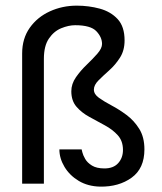

<svg xmlns="http://www.w3.org/2000/svg" viewBox="-20 -658 583 690"><path d="M499 -121.1Q499 -52.7 453.1 -19.5Q407.2 13.7 339.8 12.7Q295.9 11.7 263.2 -7.8Q230.5 -27.3 211.9 -58.1Q193.4 -88.9 193.4 -121.1H273.4Q273.4 -121.1 275.9 -110.8Q278.3 -100.6 286.1 -86.9Q293.9 -73.2 310.5 -63Q327.1 -52.7 355.5 -52.7Q387.7 -52.7 404.8 -71.8Q421.9 -90.8 421.9 -119.1Q421.9 -151.4 403.3 -171.9Q384.8 -192.4 356.9 -207.5Q329.1 -222.7 301.3 -237.8Q273.4 -252.9 254.9 -274.4Q236.3 -295.9 236.3 -330.1Q236.3 -356.4 252.9 -380.4Q269.5 -404.3 291.5 -425.3Q313.5 -446.3 330.1 -465.3Q346.7 -484.4 346.7 -500Q346.7 -524.4 326.2 -545.9Q305.7 -567.4 250 -567.4Q226.6 -567.4 200.2 -556.6Q173.8 -545.9 155.8 -519.5Q137.7 -493.2 137.7 -446.3V2H59.6V-465.8Q59.6 -519.5 86.9 -558.1Q114.3 -596.7 159.2 -617.2Q204.1 -637.7 255.9 -637.7Q298.8 -637.7 338.4 -627Q377.9 -616.2 402.8 -589.4Q427.7 -562.5 427.7 -512.7Q427.7 -476.6 411.1 -450.7Q394.5 -424.8 372.6 -405.3Q350.6 -385.7 334 -369.1Q317.4 -352.5 317.4 -335.9Q317.4 -319.3 335.9 -306.2Q354.5 -293 381.3 -278.8Q408.2 -264.6 435.1 -244.6Q461.9 -224.6 480.5 -194.8Q499 -165 499 -121.1Z"/></svg>

Font: Namkio Khamti
Style: Regular
Weight: 400
Designer: Debbi Hosken
Foundry: SIL International
Version: Version 3.917